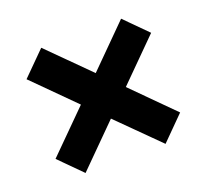

<svg xmlns="http://www.w3.org/2000/svg" viewBox="-94 -709 784 729"><g transform="rotate(-20 298.0 -345.0)"><path d="M45.9 -182.1 207 -342.8 45.9 -503.9 139.2 -597.2 300.8 -436 461.9 -597.2 550.8 -507.8 390.1 -347.2 550.8 -186 458 -92.8 295.9 -253.9 134.8 -92.8Z"/></g></svg>

Font: Sora
Style: Bold
Weight: 700
Designer: Jonathan Barnbrook, Julián Moncada
Foundry: Barnbrook Fonts
Version: Version 2.000